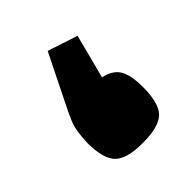

<svg xmlns="http://www.w3.org/2000/svg" viewBox="-106 -397 477 477"><g transform="rotate(-45 133.0 -158.5)"><path d="M127 -323 206 -297 176 -181Q206 -175 218.5 -155Q231 -135 231 -92Q231 -35 210 -14.5Q189 6 132 6Q77 6 56 -14.5Q35 -35 35 -92Q36 -116 38.5 -130.5Q41 -145 47 -159.5Q53 -174 66 -200Z"/></g></svg>

Font: Changa
Style: Bold
Weight: 700
Designer: Eduardo Rodriguez Tunni
Foundry: Eduardo Rodriguez Tunni
Version: Version 3.002; ttfautohint (v1.8.2)